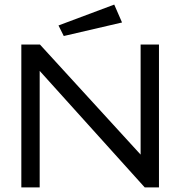

<svg xmlns="http://www.w3.org/2000/svg" viewBox="-20 -817 790 837"><path d="M73 0V-623H154L593 -143V-623H673V0H611L153 -508V0ZM258 -660 235 -706 478 -797 512 -719Z"/></svg>

Font: Inconsolata ExtraExpanded Thin
Style: Regular
Weight: 100
Width: 8
Monospace: yes
Designer: Raph Levien, Cyreal, Brenton Simpson
Foundry: Raph Levien, Cyreal, Google
Version: Version 3.100; ttfautohint (v1.8.4.7-5d5b)